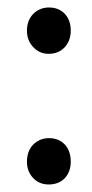

<svg xmlns="http://www.w3.org/2000/svg" viewBox="-20 -487 247 518"><path d="M111.3 -341.8C94.4 -341.8 80.4 -348 69.3 -360.4C58.3 -372.1 52.7 -386.7 52.7 -404.3C52.7 -422.5 58.3 -437.5 69.3 -449.2C81.1 -460.9 95.4 -466.8 112.3 -466.8C129.9 -466.8 144.2 -460.9 155.3 -449.2C165.7 -437.5 170.9 -422.5 170.9 -404.3C170.9 -386.7 165.7 -372.1 155.3 -360.4C144.2 -348 129.6 -341.8 111.3 -341.8ZM111.3 10.7C94.4 10.7 80.4 4.9 69.3 -6.8C58.3 -18.6 52.7 -33.2 52.7 -50.8C52.7 -69.7 58.3 -85 69.3 -96.7C81.1 -108.4 95.4 -114.3 112.3 -114.3C129.9 -114.3 144.2 -108.4 155.3 -96.7C165.7 -85 170.9 -69.7 170.9 -50.8C170.9 -33.2 165.7 -18.6 155.3 -6.8C144.2 4.9 129.6 10.7 111.3 10.7Z"/></svg>

Font: ImmaginiFont
Style: Regular
Weight: 400
Version: Version 1.0